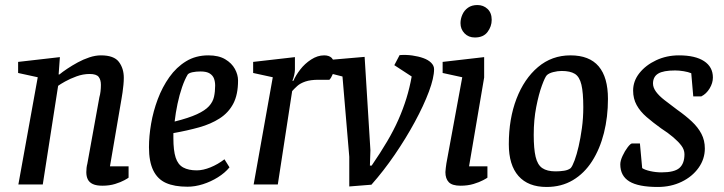

<svg xmlns="http://www.w3.org/2000/svg" viewBox="-20 -733 2878 763"><path d="M387 5Q363 5 349 -1.5Q335 -8 329 -20Q323 -32 323 -49Q323 -57 324 -66Q325 -75 327 -82L375 -347Q378 -357 379.5 -370Q381 -383 381 -396Q381 -416 372 -427.5Q363 -439 336 -439Q310 -439 284 -429.5Q258 -420 238.5 -409Q219 -398 211 -392L150 0H53L130 -426L52 -443V-487L218 -506L213 -437H216Q228 -447 247.5 -460Q267 -473 289 -485Q311 -497 335 -505Q359 -513 381 -513Q433 -513 452.5 -487Q472 -461 472 -424Q472 -411 470.5 -395.5Q469 -380 467 -366Q465 -352 463 -341L417 -72H491V-27Q489 -25 474.5 -17Q460 -9 437.5 -2Q415 5 387 5Z M725 9Q673 9 639.5 -6Q606 -21 589 -56Q572 -91 572 -148Q572 -192 580.5 -241.5Q589 -291 607 -339Q625 -387 653 -426.5Q681 -466 719.5 -489.5Q758 -513 808 -513Q849 -513 875 -497.5Q901 -482 913.5 -459Q926 -436 926 -413Q926 -357 907 -321Q888 -285 853 -262.5Q818 -240 771.5 -227Q725 -214 669 -204V-184Q669 -135 678 -107Q687 -79 708 -67.5Q729 -56 762 -56Q787 -56 816.5 -68Q846 -80 872 -100L892 -68Q874 -46 846 -28.5Q818 -11 786.5 -1Q755 9 725 9ZM674 -250Q730 -264 762.5 -279Q795 -294 810.5 -311Q826 -328 830.5 -348.5Q835 -369 835 -393Q835 -408 830.5 -420.5Q826 -433 813.5 -441Q801 -449 777 -449Q759 -449 745 -446Q731 -443 726 -437Q714 -417 703.5 -386.5Q693 -356 685.5 -320.5Q678 -285 674 -250Z M988 0 1064 -426 986 -443V-487L1152 -506V-457Q1152 -447 1149 -434Q1146 -421 1142 -412H1146Q1155 -433 1173 -456.5Q1191 -480 1216.5 -496.5Q1242 -513 1268 -513Q1287 -513 1297.5 -503.5Q1308 -494 1308 -469Q1308 -452 1302 -437.5Q1296 -423 1289 -416H1246Q1214 -416 1193.5 -409Q1173 -402 1161 -391Q1149 -380 1141 -371L1084 0Z M1368 8V-110L1341 -429L1267 -448V-493L1429 -507L1452 -136L1450 -75H1457Q1492 -126 1518.5 -171Q1545 -216 1563.5 -258Q1582 -300 1595 -342Q1608 -384 1616 -429L1547 -474L1568 -514Q1594 -516 1618.5 -512.5Q1643 -509 1662.5 -502Q1682 -495 1693.5 -483.5Q1705 -472 1705 -458Q1705 -424 1684.5 -369Q1664 -314 1628.5 -248.5Q1593 -183 1548.5 -118Q1504 -53 1456 1Z M1810 5Q1777 5 1763.5 -9Q1750 -23 1750 -49Q1750 -55 1751.5 -65.5Q1753 -76 1754 -84L1817 -426L1739 -443V-487L1904 -506V-425L1844 -72H1917V-27Q1915 -25 1900 -17Q1885 -9 1862 -2Q1839 5 1810 5ZM1867 -584Q1842 -584 1826 -600.5Q1810 -617 1810 -641Q1810 -658 1817.5 -675Q1825 -692 1840 -702.5Q1855 -713 1877 -713Q1901 -713 1917.5 -697.5Q1934 -682 1934 -654Q1934 -628 1917.5 -606Q1901 -584 1867 -584Z M2152 10Q2079 10 2040.5 -33.5Q2002 -77 2002 -160Q2002 -261 2032.5 -340.5Q2063 -420 2118 -466.5Q2173 -513 2247 -513Q2322 -513 2359 -469.5Q2396 -426 2396 -340Q2396 -268 2380 -204.5Q2364 -141 2333 -92.5Q2302 -44 2256.5 -17Q2211 10 2152 10ZM2188 -52Q2205 -52 2221.5 -54.5Q2238 -57 2248 -65Q2255 -73 2263.5 -96Q2272 -119 2279.5 -151.5Q2287 -184 2292.5 -224Q2298 -264 2298 -307Q2298 -365 2290.5 -396.5Q2283 -428 2264.5 -439.5Q2246 -451 2212 -451Q2196 -451 2178.5 -446.5Q2161 -442 2153 -434Q2146 -427 2133.5 -393Q2121 -359 2111 -308Q2101 -257 2101 -197Q2101 -142 2108.5 -110Q2116 -78 2135 -65Q2154 -52 2188 -52Z M2594 10Q2517 10 2481 -12Q2445 -34 2445 -80Q2445 -94 2454 -113.5Q2463 -133 2474.5 -148Q2486 -163 2492 -163H2523L2532 -65Q2542 -58 2564 -53Q2586 -48 2609 -48Q2660 -48 2680 -65.5Q2700 -83 2700 -120Q2700 -138 2688 -154Q2676 -170 2655.5 -187.5Q2635 -205 2607 -223Q2575 -246 2549.5 -268Q2524 -290 2510 -315.5Q2496 -341 2496 -373Q2496 -411 2521 -442.5Q2546 -474 2587.5 -493.5Q2629 -513 2678 -513Q2743 -513 2778 -490Q2813 -467 2813 -425Q2813 -403 2800 -381.5Q2787 -360 2767 -350H2735L2727 -442Q2715 -447 2697 -450Q2679 -453 2663 -453Q2616 -453 2595.5 -440.5Q2575 -428 2575 -401Q2575 -385 2587 -368.5Q2599 -352 2621 -335Q2643 -318 2671 -297Q2705 -273 2729.5 -250Q2754 -227 2767.5 -201Q2781 -175 2781 -143Q2781 -101 2756 -66Q2731 -31 2688.5 -10.5Q2646 10 2594 10Z"/></svg>

Font: Faustina Light Medium
Style: Italic
Weight: 500
Italic angle: -8°
Version: Version 1.200